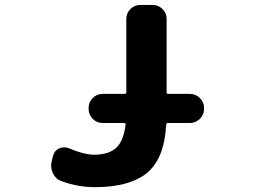

<svg xmlns="http://www.w3.org/2000/svg" viewBox="-20 -776 1040 786"><path d="M368.2 -9.8Q297.9 -9.8 229.5 -35.2Q207 -43.9 196.3 -67.4Q189.5 -82 189.5 -96.7Q189.5 -106.4 191.4 -115.2L197.3 -138.7Q203.1 -160.2 222.7 -168.9Q232.4 -172.9 242.7 -172.9Q252.9 -172.9 262.7 -168.9Q321.3 -143.6 364.3 -142.6Q427.7 -142.6 459 -173.8Q486.3 -203.1 494.1 -265.6Q495.1 -272.5 487.3 -272.5H400.4Q376 -272.5 359.4 -289.6Q342.8 -306.6 342.8 -330.1V-334Q342.8 -357.4 359.4 -374.5Q376 -391.6 400.4 -391.6H489.3Q497.1 -391.6 497.1 -398.4V-698.2Q497.1 -722.7 514.2 -739.3Q531.2 -755.9 554.7 -755.9H604.5Q627.9 -755.9 645 -739.3Q662.1 -722.7 662.1 -698.2V-398.4Q662.1 -391.6 668.9 -391.6H757.8Q781.2 -391.6 798.3 -374.5Q815.4 -357.4 815.4 -334V-330.1Q815.4 -306.6 798.3 -289.6Q781.2 -272.5 757.8 -272.5H668Q661.1 -272.5 660.2 -265.6Q657.2 -203.1 640.6 -156.2Q622.1 -104.5 586.9 -72.3Q569.3 -56.6 546.4 -44.9Q523.4 -33.2 496.1 -25.4Q442.4 -9.8 368.2 -9.8Z"/></svg>

Font: Rounded Mgen+ 1m bold
Style: Bold
Weight: 700
Designer: [Source Han Sans]
Ryoko NISHIZUKA  (kana & ideographs); Paul D. Hunt (Latin, Greek & Cyrillic); Wenlong ZHANG  (bopomofo
Version: Version 1.059.20150602